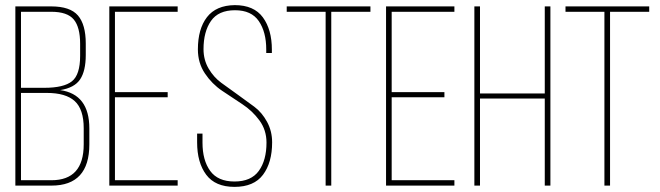

<svg xmlns="http://www.w3.org/2000/svg" viewBox="-20 -725 2577 750"><path d="M40 -700H180Q254 -700 284.5 -664.5Q315 -629 315 -555V-510Q315 -448 293 -415Q271 -382 215 -373Q329 -357 329 -223V-161Q329 0 181 0H40ZM62 -382H153Q229 -382 261 -407.5Q293 -433 293 -507V-554Q293 -619 268 -649Q243 -679 180 -679H62ZM62 -21H181Q307 -21 307 -161V-224Q307 -298 272 -330Q237 -362 163 -362H62Z M429 -365H635V-345H429V-21H674V0H407V-700H674V-679H429Z M897 -705Q972 -705 1007 -657Q1042 -609 1042 -531V-518H1020V-532Q1020 -600 991 -642.5Q962 -685 898 -685Q833 -685 804 -643Q775 -601 775 -533Q775 -491 795 -457Q815 -423 844.5 -401.5Q874 -380 909 -355Q944 -330 973.5 -308Q1003 -286 1023 -249.5Q1043 -213 1043 -169Q1043 -90 1007.5 -42.5Q972 5 896 5Q821 5 785.5 -42.5Q750 -90 750 -169V-203H771V-168Q771 -99 801 -57.5Q831 -16 896 -16Q961 -16 991 -57.5Q1021 -99 1021 -168Q1021 -217 993.5 -254.5Q966 -292 926.5 -318Q887 -344 847.5 -370.5Q808 -397 780.5 -438Q753 -479 753 -532Q753 -612 788.5 -658Q824 -704 897 -705Z M1274 0H1252V-679H1100V-700H1427V-679H1274Z M1510 -365H1716V-345H1510V-21H1755V0H1488V-700H1755V-679H1510Z M2108 -340H1855V0H1833V-700H1855V-360H2108V-700H2130V0H2108Z M2363 0H2341V-679H2189V-700H2516V-679H2363Z"/></svg>

Font: Bebas Neue Light
Style: Regular
Weight: 300
Designer: Ryoichi Tsunekawa
Foundry: Ryoichi Tsunekawa
Version: Version 001.003; ttfautohint (v1.5.65-e2d9)